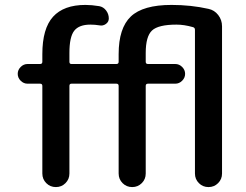

<svg xmlns="http://www.w3.org/2000/svg" viewBox="-20 -760 999 780"><path d="M92 -420Q76 -420 64 -432Q52 -444 52 -460Q52 -476 64 -488Q76 -500 92 -500H143Q152 -500 152 -509V-540Q152 -644 195.5 -692Q239 -740 327 -740Q353 -740 383 -735Q400 -732 411 -717.5Q422 -703 422 -685Q422 -671 410 -662.5Q398 -654 384 -657Q366 -660 347 -660Q301 -660 281.5 -635Q262 -610 262 -545V-509Q262 -500 270 -500H453Q462 -500 462 -509V-540Q462 -646 511.5 -693Q561 -740 677 -740Q756 -740 827 -724Q851 -719 866.5 -699Q882 -679 882 -653V-55Q882 -32 866 -16Q850 0 827 0Q804 0 788 -16Q772 -32 772 -55V-639Q772 -648 763 -650Q728 -660 697 -660Q623 -660 597.5 -636Q572 -612 572 -545V-509Q572 -500 581 -500H692Q708 -500 720 -488Q732 -476 732 -460Q732 -444 720 -432Q708 -420 692 -420H581Q572 -420 572 -411V-55Q572 -32 556 -16Q540 0 517 0Q494 0 478 -16Q462 -32 462 -55V-411Q462 -420 453 -420H270Q262 -420 262 -411V-55Q262 -32 246 -16Q230 0 207 0Q184 0 168 -16Q152 -32 152 -55V-411Q152 -420 143 -420Z"/></svg>

Font: Rounded Mplus 1c Medium
Style: Regular
Weight: 500
Version: Version 1.059.20150529